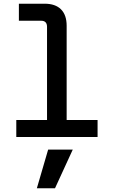

<svg xmlns="http://www.w3.org/2000/svg" viewBox="-20 -740 640 1037"><path d="M68 0V-92H234V-595Q234 -628 202 -628H82V-720H221Q279 -720 309.5 -689.5Q340 -659 340 -601V-92H507V0ZM179 277 240 68H373L277 277Z"/></svg>

Font: DM Mono Medium
Style: Regular
Weight: 500
Designer: Colophon Foundry
Foundry: Colophon Foundry
Version: Version 1.000; ttfautohint (v1.8.2.53-6de2)